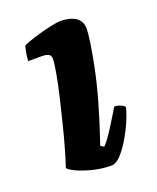

<svg xmlns="http://www.w3.org/2000/svg" viewBox="-102 -563 512 626"><g transform="rotate(-20 154.0 -250.0)"><path d="M178 0Q146 0 114 -8Q82 -16 60 -26.5Q38 -37 35 -44Q42 -64 52.5 -100.5Q63 -137 74 -181Q85 -225 95 -267.5Q105 -310 111 -344Q117 -378 117 -393Q117 -405 108.5 -409Q100 -413 86 -413H39Q39 -427 42 -441.5Q45 -456 47 -464Q61 -471 88.5 -479.5Q116 -488 143 -494Q170 -500 182 -500Q214 -500 234 -487Q254 -474 254 -448Q254 -414 234.5 -317Q215 -220 165 -73L176 -66Q187 -76 200.5 -96Q214 -116 228 -139Q242 -162 252 -178Q262 -178 273.5 -173Q285 -168 287 -163Q282 -142 270 -114.5Q258 -87 242 -60.5Q226 -34 209.5 -17Q193 0 178 0Z"/></g></svg>

Font: Texturina Black
Style: Italic
Weight: 900
Italic angle: -11°
Designer: Guillermo Torres Carreño
Foundry: Omnibus-Type
Version: Version 1.002; ttfautohint (v1.8.3)